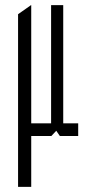

<svg xmlns="http://www.w3.org/2000/svg" viewBox="-20 -524 373 744"><path d="M50 200V-469L100 -504H101V200ZM101 3V-46H178V3ZM212 3 178 -46H283V3ZM178 3V-504H225V-46L179 3Z"/></svg>

Font: Foldit Light
Style: Regular
Weight: 300
Version: Version 1.003